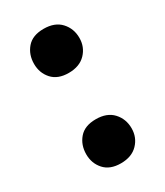

<svg xmlns="http://www.w3.org/2000/svg" viewBox="-139 -570 552 642"><g transform="rotate(-30 137.5 -249.5)"><path d="M136 10Q94 10 72 -14.5Q50 -39 50 -74Q50 -110 71.5 -135Q93 -160 136 -160Q179 -160 202 -135Q225 -110 225 -74Q225 -39 201.5 -14.5Q178 10 136 10ZM136 -339Q94 -339 72 -363.5Q50 -388 50 -423Q50 -459 71.5 -484Q93 -509 136 -509Q179 -509 202 -484Q225 -459 225 -423Q225 -388 201.5 -363.5Q178 -339 136 -339Z"/></g></svg>

Font: Tilda Sans Black
Style: Regular
Weight: 900
Designer: ParaType Ltd
Foundry: ParaType Ltd
Version: Version 1.009